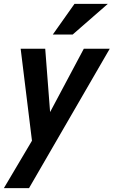

<svg xmlns="http://www.w3.org/2000/svg" viewBox="-37 -760 583 985"><path d="M-17 205 127 -38 69 -510H195L220 -185L393 -510H526L112 205ZM336 -583H234L345 -740H516Z"/></svg>

Font: Instrument Sans SemiCondensed SemiBold Italic
Style: Regular
Weight: 600
Width: 4
Italic angle: -13°
Designer: Rodrigo Fuenzalida
Foundry: fragTYPE
Version: Version 1.000; ttfautohint (v1.8.4.7-5d5b);gftools[0.9.28]